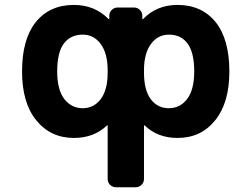

<svg xmlns="http://www.w3.org/2000/svg" viewBox="-20 -578 1040 795"><path d="M460 197.3Q446.3 197.3 436 187.5Q425.8 177.7 425.8 163.1V-57.6Q425.8 -58.6 424.8 -59.1Q423.8 -59.6 422.9 -58.6Q369.1 -6.8 286.1 -6.8Q189.5 -6.8 129.9 -80.1Q71.3 -152.3 71.3 -282.2Q71.3 -415 127.9 -486.3Q185.5 -557.6 286.1 -557.6Q372.1 -557.6 429.7 -499Q430.7 -498 431.6 -498.5Q432.6 -499 432.6 -500V-512.7Q432.6 -527.3 442.9 -537.1Q453.1 -546.9 466.8 -546.9H535.2Q548.8 -546.9 559.1 -537.1Q569.3 -527.3 569.3 -512.7V-500Q569.3 -499 570.3 -498.5Q571.3 -498 572.3 -499Q628.9 -557.6 714.8 -557.6Q815.4 -557.6 873 -486.3Q929.7 -415 929.7 -282.2Q929.7 -152.3 871.1 -80.1Q812.5 -6.8 714.8 -6.8Q632.8 -6.8 579.1 -58.6Q578.1 -59.6 577.1 -59.1Q576.2 -58.6 576.2 -57.6V163.1Q576.2 177.7 565.9 187.5Q555.7 197.3 542 197.3ZM679.7 -434.6Q633.8 -434.6 605.5 -396.5Q576.2 -357.4 576.2 -287.1V-277.3Q576.2 -205.1 604.5 -167Q632.8 -129.9 679.2 -129.9Q725.6 -129.9 754.9 -168Q784.2 -207 784.2 -282.2Q784.2 -360.4 756.8 -397.5Q729.5 -434.6 679.7 -434.6ZM322.3 -434.6Q272.5 -434.6 244.1 -397.5Q216.8 -360.4 216.8 -282.2Q216.8 -207 246.1 -168Q276.4 -129.9 322.3 -129.9Q368.2 -129.9 396.5 -167Q425.8 -205.1 425.8 -277.3V-287.1Q425.8 -357.4 396.5 -396.5Q368.2 -434.6 322.3 -434.6Z"/></svg>

Font: Rounded-L Mgen+ 1m bold
Style: Bold
Weight: 700
Designer: [Source Han Sans]
Ryoko NISHIZUKA  (kana & ideographs); Paul D. Hunt (Latin, Greek & Cyrillic); Wenlong ZHANG  (bopomofo
Version: Version 1.059.20150602